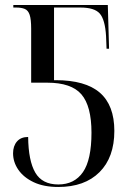

<svg xmlns="http://www.w3.org/2000/svg" viewBox="-20 -734 523 764"><path d="M212 10Q154 10 114 -9Q74 -28 53 -58.5Q32 -89 32 -124Q32 -153 47.5 -171Q63 -189 92 -189Q93 -94 120.5 -47Q148 0 212 0Q276 0 310 -49Q344 -98 344 -206Q344 -312 304 -358.5Q264 -405 168 -405H104V-620Q104 -657 98 -675Q92 -693 78.5 -698.5Q65 -704 45 -704H33V-714H409L414 -540H404L402 -591Q398 -656 377 -680Q356 -704 300 -704H195V-415H201Q320 -415 377.5 -365Q435 -315 435 -213Q435 -108 376 -49Q317 10 212 10Z"/></svg>

Font: Noto Serif Display Condensed
Style: Regular
Weight: 400
Width: 3
Designer: Monotype Design Team
Foundry: Monotype Imaging Inc.
Version: Version 2.009